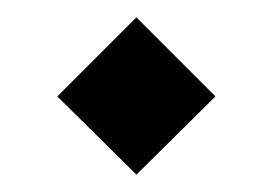

<svg xmlns="http://www.w3.org/2000/svg" viewBox="-20 -723 314 221"><path d="M46 -612 137 -703 228 -612 137 -522Z"/></svg>

Font: Biryani Heavy
Style: Regular
Weight: 900
Designer: Dan Reynolds and Mathieu Réguer
Foundry: Dan Reynolds and Mathieu Réguer
Version: Version 1.003; ttfautohint (v1.1) -l 5 -r 5 -G 72 -x 0 -D la